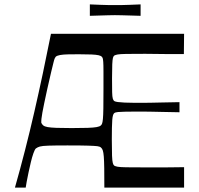

<svg xmlns="http://www.w3.org/2000/svg" viewBox="-20 -854 904 874"><path d="M48 0Q96 -169 136 -343.5Q176 -518 212 -700H818L817 -608Q799 -608 777.5 -608Q756 -608 733 -608Q710 -608 686.5 -608.5Q663 -609 641 -609Q584 -609 555 -608.5Q526 -608 515.5 -606Q505 -604 500 -601Q496 -598 494 -590Q492 -582 491 -561Q490 -540 490 -497Q490 -456 490.5 -434.5Q491 -413 493.5 -405Q496 -397 500 -394Q505 -391 516.5 -389.5Q528 -388 547.5 -387Q567 -386 592 -386Q620 -386 637.5 -386Q655 -386 672.5 -386.5Q690 -387 719 -387.5Q748 -388 797 -389V-343Q748 -344 719 -344.5Q690 -345 672 -345.5Q654 -346 636.5 -346Q619 -346 592 -346Q566 -346 547.5 -345.5Q529 -345 517 -344Q505 -343 500 -339Q493 -334 491 -307.5Q489 -281 489 -219Q489 -170 490 -145.5Q491 -121 493.5 -112Q496 -103 500 -100Q505 -97 515.5 -95Q526 -93 555 -92.5Q584 -92 641 -92Q663 -92 686.5 -92Q710 -92 733 -92Q756 -92 778 -92.5Q800 -93 818 -93V0H455Q455 -53 454.5 -87.5Q454 -122 452.5 -141Q451 -160 448 -169Q445 -178 440 -182Q435 -187 423.5 -188.5Q412 -190 381 -191Q350 -192 287 -192Q229 -192 200.5 -191Q172 -190 161.5 -187Q151 -184 143 -178Q138 -173 132 -156Q126 -139 120.5 -116Q115 -93 110 -69.5Q105 -46 101.5 -27Q98 -8 97 0ZM306 -271Q352 -271 379 -272Q406 -273 420 -275.5Q434 -278 439 -283Q442 -285 444.5 -291Q447 -297 448.5 -313Q450 -329 450.5 -361Q451 -393 451 -447Q451 -500 451 -529.5Q451 -559 450 -572Q449 -585 447.5 -589Q446 -593 444 -595Q440 -600 429 -602.5Q418 -605 396.5 -606Q375 -607 338 -607Q310 -607 288.5 -606.5Q267 -606 253.5 -603.5Q240 -601 234 -596Q232 -594 229.5 -589Q227 -584 223.5 -569.5Q220 -555 213 -526.5Q206 -498 195 -448Q179 -375 173 -342Q167 -309 168 -295Q171 -288 177 -283Q183 -278 197 -275.5Q211 -273 237.5 -272Q264 -271 306 -271ZM389 -782V-834Q419 -833 438.5 -832Q458 -831 473 -831Q488 -831 504 -831Q520 -831 535 -831Q550 -831 570 -832Q590 -833 620 -834V-782Q590 -783 570 -783.5Q550 -784 534.5 -784.5Q519 -785 503 -785Q487 -785 472.5 -784.5Q458 -784 438.5 -783.5Q419 -783 389 -782Z"/></svg>

Font: Ojuju Medium
Style: Regular
Weight: 500
Designer: Chisaokwu Joboson, Mirko Velimirovic
Foundry: Udi Foundry
Version: Version 1.000